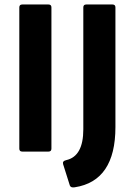

<svg xmlns="http://www.w3.org/2000/svg" viewBox="-20 -675 600 855"><path d="M79 0Q66 0 66 -13V-642Q66 -655 79 -655H196Q209 -655 209 -642V-13Q209 0 196 0ZM313 159Q295 162 291 151L261 56Q257 42 275 38Q351 21 351 -99V-642Q351 -655 364 -655H481Q494 -655 494 -642V-109Q494 131 313 159Z"/></svg>

Font: Sofia Sans ExtraBold
Style: Regular
Weight: 800
Designer: Botio Nikoltchev, Ani Petrova
Foundry: lettersoup
Version: Version 4.101; ttfautohint (v1.8.4.7-5d5b)